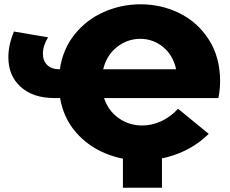

<svg xmlns="http://www.w3.org/2000/svg" viewBox="-20 -734 1073 895"><path d="M998 -277H465Q485 -217 533.5 -183Q582 -149 643 -149Q687 -149 730.5 -168.5Q774 -188 810 -227L953 -110Q891 -49 809 -17.5Q727 14 640 14Q550 14 469 -20Q388 -54 332 -119.5Q276 -185 260 -277H233Q134 -277 76.5 -329Q19 -381 19 -467Q19 -525 45 -587L204 -560Q180 -521 180 -483Q180 -451 200 -431Q220 -411 259 -411Q273 -506 328.5 -574.5Q384 -643 465 -678.5Q546 -714 635 -714Q733 -714 817.5 -672Q902 -630 954 -548.5Q1006 -467 1006 -355Q1006 -317 998 -277ZM461 -411H801Q786 -478 739.5 -515.5Q693 -553 634 -553Q574 -553 525.5 -515Q477 -477 461 -411ZM735 141H553V-35H735Z"/></svg>

Font: Montserrat Alternates ExtraBold
Style: Regular
Weight: 800
Designer: Julieta Ulanovsky
Foundry: Julieta Ulanovsky
Version: Version 7.200